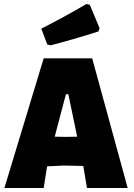

<svg xmlns="http://www.w3.org/2000/svg" viewBox="-20 -938 667 958"><path d="M617 0H414L396 -107L395 -110L297 -112L215 -108L198 0H2L198 -647H440ZM365 -256 321 -468H309L253 -256L309 -255ZM428 -914 477 -797 471 -781Q339 -739 233 -712L216 -716L186 -795Q304 -855 411 -918Z"/></svg>

Font: Luna Sans Black
Style: Regular
Weight: 900
Designer: Juan Pablo del Peral
Foundry: Huerta Tipografica
Version: Version 2.001; ttfautohint (v1.5)